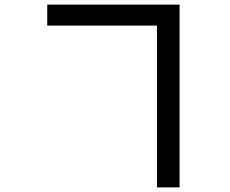

<svg xmlns="http://www.w3.org/2000/svg" viewBox="-20 -763 996 833"><path d="M185 -652V-743H759V50H661V-652Z"/></svg>

Font: Kinto Sans Med
Style: Regular
Weight: 500
Designer: Authors: Ryoko NISHIZUKA  (kana & ideographs); Paul D. Hunt (Latin, Greek & Cyrillic); Wenlong ZHANG  (bopomofo); Sandol
Foundry: Adobe Systems Incorporated, ookami Inc.
Version: Version 0.001